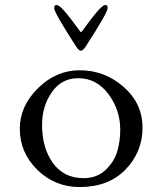

<svg xmlns="http://www.w3.org/2000/svg" viewBox="-20 -742 656 776"><path d="M304 -615Q307 -610 311 -615Q353 -673 377 -700Q397 -722 406 -722Q415 -722 415 -709Q415 -691 327 -555Q316 -537 307 -537Q298 -537 287 -555Q199 -691 199 -709Q199 -722 208 -722Q218 -722 238 -700Q262 -673 304 -615ZM60 -222Q60 -313 133.5 -385.5Q207 -458 302 -458Q403 -458 479.5 -391Q556 -324 556 -226Q556 -128 487.5 -57Q419 14 302 14Q202 14 131 -55.5Q60 -125 60 -222ZM296 -426Q229 -426 189.5 -369.5Q150 -313 150 -237Q150 -144 194 -83Q238 -22 318 -22Q372 -22 407 -55.5Q442 -89 454 -130.5Q466 -172 466 -217Q466 -298 418 -362Q370 -426 296 -426Z"/></svg>

Font: EB Garamond SC 12
Style: Regular
Weight: 400
Version: Version 0.016 ; ttfautohint (v0.97) -l 8 -r 50 -G 200 -x 0 -